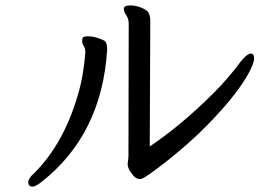

<svg xmlns="http://www.w3.org/2000/svg" viewBox="-20 -671 1040 713"><path d="M101.1 22Q85 22 85 4.9Q85 -8.8 107.9 -28.8Q215.8 -137.2 268.1 -314.9Q290 -386.2 296.9 -475.1Q296.9 -492.2 291 -500.5Q285.2 -508.8 285.2 -518.1Q285.2 -524.9 287.1 -530.5Q289.1 -536.1 308.1 -536.1Q322.8 -536.1 342.8 -530Q362.8 -523.9 370.4 -517.6Q377.9 -511.2 377.9 -485.8Q357.9 -170.9 133.8 4.9Q111.8 22 101.1 22ZM501 -5.9Q485.8 -5.9 475.1 -19Q454.1 -43 454.1 -61L457 -89.8L458 -583Q458 -601.1 449 -614Q439.9 -627 439.9 -638.9Q439.9 -650.9 464.8 -650.9Q483.9 -650.9 505.4 -642.3Q526.9 -633.8 532.5 -621.8Q538.1 -609.9 538.1 -595.2L536.1 -127Q655.8 -208 773.9 -326.2Q832 -384.8 875 -443.8Q898.9 -472.2 911.1 -472.2Q923.8 -472.2 923.8 -453.1Q923.8 -439 906 -404.1Q888.2 -369.1 850.1 -319.6Q812 -270 749.5 -206.1Q687 -142.1 601.1 -74Q515.1 -5.9 501 -5.9Z"/></svg>

Font: LXGW WenKai GB Screen
Style: Regular
Weight: 400
Designer: LXGW / Fontworks Inc.
Foundry: LXGW / Fontworks Inc.
Version: Version 1.321;February 19, 2024;FontCreator 14.0.0.2901 64-b